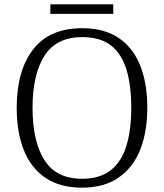

<svg xmlns="http://www.w3.org/2000/svg" viewBox="-20 -855 757 885"><path d="M358 10Q257 10 190 -35Q123 -80 90 -162.5Q57 -245 57 -359Q57 -529 132.5 -627Q208 -725 359 -725Q460 -725 526.5 -680.5Q593 -636 626 -553.5Q659 -471 659 -358Q659 -247 626 -164.5Q593 -82 526 -36Q459 10 358 10ZM358 -31Q440 -31 490 -70Q540 -109 562.5 -182.5Q585 -256 585 -358Q585 -461 563 -534Q541 -607 491.5 -645.5Q442 -684 359 -684Q240 -684 185 -598Q130 -512 130 -358Q130 -204 184.5 -117.5Q239 -31 358 -31ZM212 -791V-835H502V-791Z"/></svg>

Font: Noto Serif Tamil Light
Style: Regular
Weight: 300
Designer: Indian Type Foundry, Tom Grace, and the Monotype Design Team
Foundry: Monotype Imaging Inc.
Version: Version 2.004; ttfautohint (v1.8.4.7-5d5b)